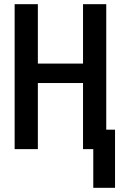

<svg xmlns="http://www.w3.org/2000/svg" viewBox="-20 -713 600 918"><path d="M426 185V0H377V-316H161V0H50V-693H161V-409H377V-693H488V-93H530V185Z"/></svg>

Font: Ubuntu Sans Mono Medium
Style: Regular
Weight: 500
Monospace: yes
Designer: Dalton Maag Ltd
Foundry: Dalton Maag Ltd
Version: Version 1.006